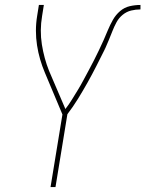

<svg xmlns="http://www.w3.org/2000/svg" viewBox="-20 -755 587 775"><path d="M184 0 232 -293 161 -462Q150 -488 142 -515.5Q134 -543 129.5 -572Q125 -601 125 -631Q125 -661 130 -691L137 -735H157L150 -691Q140 -632 149 -575.5Q158 -519 178 -469L244 -315Q258 -333 270 -352.5Q282 -372 294 -391.5Q306 -411 316.5 -431Q327 -451 338 -471Q349 -491 359 -511Q369 -531 379 -551.5Q389 -572 398 -592.5Q407 -613 415.5 -633.5Q424 -654 435.5 -674.5Q447 -695 464.5 -710Q482 -725 503.5 -730Q525 -735 547 -735V-717Q528 -717 509.5 -712.5Q491 -708 475.5 -695.5Q460 -683 450.5 -665.5Q441 -648 434 -630Q427 -612 419.5 -594Q412 -576 404 -558H403V-556Q386 -522 369 -488.5Q352 -455 333.5 -422Q315 -389 295 -356.5Q275 -324 252 -294L204 0Z"/></svg>

Font: Iosevka Curly Thin
Style: Italic
Weight: 100
Italic angle: -9°
Monospace: yes
Designer: Belleve Invis
Foundry: Belleve Invis
Version: Version 22.1.2; ttfautohint (v1.8.4)